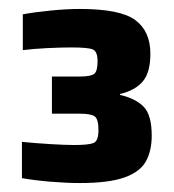

<svg xmlns="http://www.w3.org/2000/svg" viewBox="-20 -825 389 429"><path d="M158 -416Q129 -416 93 -419Q57 -422 29 -427V-508Q60 -505 92.5 -503Q125 -501 146 -501Q178 -501 189 -505.5Q200 -510 200 -534Q200 -559 191.5 -565Q183 -571 158 -571H96V-654H158Q183 -654 190.5 -660Q198 -666 198 -688Q198 -710 187.5 -714.5Q177 -719 140 -719Q116 -719 85.5 -717.5Q55 -716 31 -713V-793Q58 -798 94 -801.5Q130 -805 158 -805Q249 -805 282.5 -780Q316 -755 316 -705Q316 -663 299 -643Q282 -623 248 -615V-613Q283 -605 301 -586.5Q319 -568 319 -522Q319 -488 306 -464.5Q293 -441 258 -428.5Q223 -416 158 -416Z"/></svg>

Font: Saira ExtraBold
Style: Regular
Weight: 800
Designer: Hector Gatti with collaboration of the Omnibus-Type team
Foundry: Omnibus-Type
Version: Version 1.100; ttfautohint (v1.8.3)